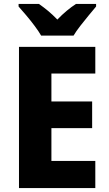

<svg xmlns="http://www.w3.org/2000/svg" viewBox="-20 -951 551 971"><path d="M462 0H76V-714H462V-579H240V-438H446V-303H240V-137H462ZM188 -771Q176 -792 155.5 -819.5Q135 -847 113 -873Q91 -899 74 -918V-931H177Q200 -915 223 -896Q246 -877 270 -852Q294 -877 317.5 -896.5Q341 -916 364 -931H466V-918Q450 -899 428.5 -873Q407 -847 386 -820Q365 -793 352 -771Z"/></svg>

Font: Noto Sans SemiCondensed ExtraBold
Style: Regular
Weight: 800
Width: 4
Designer: Monotype Design Team
Foundry: Monotype Imaging Inc.
Version: Version 2.013; ttfautohint (v1.8.4.7-5d5b)